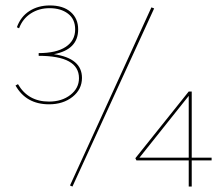

<svg xmlns="http://www.w3.org/2000/svg" viewBox="-20 -685 818 705"><path d="M281 -399Q281 -357 246.5 -329.5Q212 -302 160 -302Q76 -302 37 -371L46 -376Q83 -312 160 -312Q207 -312 238.5 -336.5Q270 -361 270 -398Q270 -480 122 -480V-490Q187 -490 221.5 -513Q256 -536 256 -577Q256 -615 229.5 -635Q203 -655 162 -655Q123 -655 93 -635.5Q63 -616 50 -581L42 -585Q56 -624 88 -644.5Q120 -665 163 -665Q212 -665 239.5 -641Q267 -617 267 -577Q267 -503 178 -486Q281 -471 281 -399ZM536 -658 546 -654 246 0 237 -4ZM757 -106V-96H684V0H673V-96H481L477 -104L673 -349H684V-106ZM492 -106H673V-333Z"/></svg>

Font: EauTestInfant Hairline
Style: Italic
Weight: 250
Italic angle: -12°
Designer: Christian Thalmann (Catharsis Fonts)
Version: Version 0.001;PS 000.001;hotconv 1.0.88;makeotf.lib2.5.64775